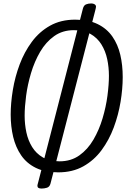

<svg xmlns="http://www.w3.org/2000/svg" viewBox="-20 -986 774 1114"><path d="M318 14Q241 14 188 -12Q135 -38 103 -84.5Q71 -131 56.5 -191.5Q42 -252 42 -321Q42 -388 54.5 -464Q67 -540 94 -612Q121 -684 164.5 -743Q208 -802 270.5 -837Q333 -872 416 -872Q494 -872 547 -846Q600 -820 632 -774Q664 -728 678 -668Q692 -608 692 -539Q692 -471 679.5 -395Q667 -319 640 -246.5Q613 -174 569.5 -115Q526 -56 463.5 -21Q401 14 318 14ZM326 -50Q392 -50 440.5 -84.5Q489 -119 522 -175.5Q555 -232 575 -299Q595 -366 603.5 -431Q612 -496 612 -546Q612 -596 602 -643Q592 -690 568.5 -728Q545 -766 506 -788.5Q467 -811 409 -811Q343 -811 294.5 -776.5Q246 -742 213 -685.5Q180 -629 160 -562Q140 -495 131.5 -430Q123 -365 123 -315Q123 -265 133 -218Q143 -171 166.5 -133Q190 -95 229 -72.5Q268 -50 326 -50ZM221 108Q197 108 197 92Q197 90 198 85Q199 80 202 70L461 -936Q466 -955 479 -960.5Q492 -966 510 -966Q521 -966 529 -961Q537 -956 537 -947Q537 -942 532 -923L273 79Q268 98 253 103Q238 108 221 108Z"/></svg>

Font: Kite One
Style: Regular
Weight: 400
Designer: Eduardo Rodriguez Tunni
Foundry: Eduardo Rodriguez Tunni
Version: Version 1.002; ttfautohint (v1.8.4.7-5d5b);gftools[0.9.23]